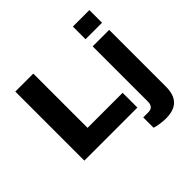

<svg xmlns="http://www.w3.org/2000/svg" viewBox="-221 -939 1351 1351"><g transform="rotate(-45 454.5 -263.5)"><path d="M685 -598H849V-724H685ZM75 0H603V-147H254V-687H75ZM690 197C806 197 849 137 849 37V-527H685V22C685 58 669 78 634 78H583V181C609 190 660 197 690 197Z"/></g></svg>

Font: Archivo ExtraBold
Style: Regular
Weight: 800
Designer: Hector Gatti
Foundry: Omnibus-Type
Version: Version 2.001